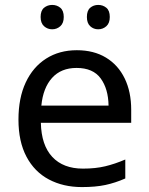

<svg xmlns="http://www.w3.org/2000/svg" viewBox="-20 -750 604 780"><path d="M292 -546Q361 -546 410.5 -516Q460 -486 486.5 -431.5Q513 -377 513 -304V-251H146Q148 -160 192.5 -112.5Q237 -65 317 -65Q368 -65 407.5 -74.5Q447 -84 489 -102V-25Q448 -7 408 1.5Q368 10 313 10Q237 10 178.5 -21Q120 -52 87.5 -113.5Q55 -175 55 -264Q55 -352 84.5 -415Q114 -478 167.5 -512Q221 -546 292 -546ZM291 -474Q228 -474 191.5 -433.5Q155 -393 148 -321H421Q420 -389 389 -431.5Q358 -474 291 -474ZM145 -681Q145 -707 159 -718.5Q173 -730 192 -730Q211 -730 225 -718.5Q239 -707 239 -681Q239 -656 225 -643.5Q211 -631 192 -631Q173 -631 159 -643.5Q145 -656 145 -681ZM333 -681Q333 -707 346.5 -718.5Q360 -730 379 -730Q398 -730 412 -718.5Q426 -707 426 -681Q426 -656 412 -643.5Q398 -631 379 -631Q360 -631 346.5 -643.5Q333 -656 333 -681Z"/></svg>

Font: Noto Sans Saurashtra
Style: Regular
Weight: 400
Designer: Monotype Design Team
Foundry: Monotype Imaging Inc.
Version: Version 2.001; ttfautohint (v1.8.4.7-5d5b)